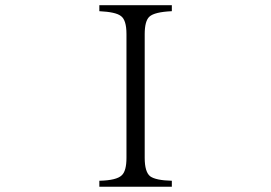

<svg xmlns="http://www.w3.org/2000/svg" viewBox="-20 -770 1040 736"><path d="M360.8 -750H638.7V-727.1Q572.3 -724.1 552.7 -706.1Q534.7 -689.5 534.7 -639.2V-165Q534.7 -110.8 555.7 -94.2Q577.1 -78.6 638.7 -77.1V-54.2H360.8V-77.1Q427.2 -78.6 446.8 -98.1Q464.8 -114.7 464.8 -165V-639.2Q464.8 -694.3 442.9 -709Q423.3 -724.1 360.8 -727.1Z"/></svg>

Font: I.Ming
Style: Regular
Weight: 400
Designer: Ichiten Fonts Project
Version: Version 5.10 Mar 24, 2018